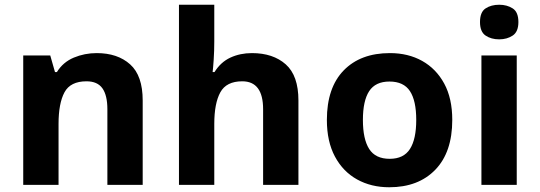

<svg xmlns="http://www.w3.org/2000/svg" viewBox="-20 -780 2278 810"><path d="M388 -556Q476 -556 529 -508.5Q582 -461 582 -356V0H433V-319Q433 -378 412 -407.5Q391 -437 345 -437Q277 -437 252 -390.5Q227 -344 227 -257V0H78V-546H192L212 -476H220Q246 -518 291.5 -537Q337 -556 388 -556Z M884 -605Q884 -565 881.5 -528Q879 -491 877 -476H885Q911 -518 952 -537Q993 -556 1043 -556Q1132 -556 1185.5 -508.5Q1239 -461 1239 -356V0H1090V-319Q1090 -437 1002 -437Q935 -437 909.5 -390.5Q884 -344 884 -257V0H735V-760H884Z M1888 -274Q1888 -138 1816.5 -64Q1745 10 1622 10Q1546 10 1486.5 -23Q1427 -56 1393 -119.5Q1359 -183 1359 -274Q1359 -410 1430 -483Q1501 -556 1625 -556Q1702 -556 1761 -523Q1820 -490 1854 -427.5Q1888 -365 1888 -274ZM1511 -274Q1511 -193 1537.5 -151.5Q1564 -110 1624 -110Q1683 -110 1709.5 -151.5Q1736 -193 1736 -274Q1736 -355 1709.5 -395.5Q1683 -436 1623 -436Q1564 -436 1537.5 -395.5Q1511 -355 1511 -274Z M2086 -760Q2119 -760 2143 -744.5Q2167 -729 2167 -687Q2167 -646 2143 -630Q2119 -614 2086 -614Q2052 -614 2028.5 -630Q2005 -646 2005 -687Q2005 -729 2028.5 -744.5Q2052 -760 2086 -760ZM2160 -546V0H2011V-546Z"/></svg>

Font: Noto Sans Kannada
Style: Bold
Weight: 700
Designer: Jelle Bosma - Monotype Design Team
Foundry: Monotype Imaging Inc.
Version: Version 2.005; ttfautohint (v1.8.4.7-5d5b)